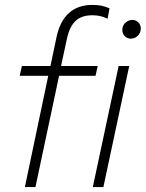

<svg xmlns="http://www.w3.org/2000/svg" viewBox="-20 -760 592 780"><path d="M81 0 176 -452H60L69 -492H185L210 -611Q224 -675 260.5 -707.5Q297 -740 355 -740Q375 -740 391 -737Q407 -734 425 -726L417 -684Q400 -692 386 -695Q372 -698 355 -698Q312 -698 287.5 -675.5Q263 -653 252 -603L228 -492H377L368 -452H220L124 0ZM357 0 462 -492H505L400 0ZM511 -603Q497 -603 487 -613Q477 -623 477 -638Q477 -650 482.5 -659Q488 -668 497.5 -673.5Q507 -679 518 -679Q532 -679 542 -669Q552 -659 552 -645Q552 -633 546.5 -623.5Q541 -614 531.5 -608.5Q522 -603 511 -603Z"/></svg>

Font: Red Hat Display
Style: Italic
Weight: 300
Italic angle: -12°
Designer: Pentagram, MCKL
Foundry: Pentagram, MCKL
Version: Version 1.023